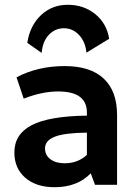

<svg xmlns="http://www.w3.org/2000/svg" viewBox="-20 -772 571 802"><path d="M154 -551 94 -593Q105 -665 151 -708.5Q197 -752 263 -752Q330 -752 378 -713Q426 -674 436 -610L341 -552Q337 -597 310.5 -625.5Q284 -654 247 -654Q210 -654 184 -626.5Q158 -599 154 -551ZM208 10Q131 10 85.5 -29.5Q40 -69 40 -135Q40 -212 113 -249.5Q186 -287 343 -289V-302Q343 -390 223 -390Q156 -390 79 -360L49 -449Q138 -496 250 -496Q358 -496 413.5 -443.5Q469 -391 469 -292V0H377L359 -48Q303 10 208 10ZM168 -152Q168 -124 190.5 -107Q213 -90 250 -90Q305 -90 343 -125V-218Q250 -217 209 -201Q168 -185 168 -152Z"/></svg>

Font: Cantarell
Style: Bold
Weight: 700
Designer: Dave Crossland, Nikolaus Waxweiler, Florian Fecher, Jacques Le Bailly, Eben Sorkin, Alexei Vanyashin, Alexios Zavras, Em
Version: Version 0.303